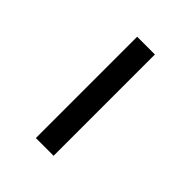

<svg xmlns="http://www.w3.org/2000/svg" viewBox="-3 -894 260 260"><g transform="rotate(-45 126.5 -764.0)"><path d="M29 -781H223V-747H29Z"/></g></svg>

Font: TypoPRO Bebas Neue
Style: Regular
Weight: 400
Designer: Ryoichi Tsunekawa
Foundry: Ryoichi Tsunekawa
Version: Version 001.003